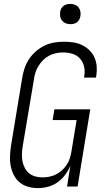

<svg xmlns="http://www.w3.org/2000/svg" viewBox="-20 -957 540 985"><path d="M175 8Q148 8 123.5 1Q99 -6 80 -22Q61 -38 50 -60.5Q39 -83 34.5 -108Q30 -133 31.5 -159.5Q33 -186 37 -213L94 -558Q98 -582 106 -606.5Q114 -631 128.5 -653Q143 -675 163.5 -693Q184 -711 207.5 -722.5Q231 -734 256.5 -738.5Q282 -743 307 -743Q332 -743 356 -739.5Q380 -736 400.5 -726Q421 -716 438 -700Q455 -684 464.5 -662.5Q474 -641 476 -617Q478 -593 474 -568L472 -559H411L412 -566Q417 -591 411.5 -615Q406 -639 390.5 -656.5Q375 -674 351.5 -681Q328 -688 303 -688Q285 -688 266.5 -684Q248 -680 231 -671Q214 -662 200.5 -648Q187 -634 177 -618Q167 -602 161.5 -584Q156 -566 154 -549L96 -204Q93 -185 92.5 -166Q92 -147 95.5 -129Q99 -111 107.5 -95Q116 -79 129.5 -68Q143 -57 160.5 -52Q178 -47 198 -47Q215 -47 233 -50.5Q251 -54 267 -62Q283 -70 297 -82.5Q311 -95 321.5 -110.5Q332 -126 337.5 -143Q343 -160 346 -177L373 -341H250L259 -396H443L378 0H324L341 -107Q331 -83 314.5 -60.5Q298 -38 275.5 -22Q253 -6 226.5 1Q200 8 175 8ZM341 -833Q328 -833 317 -837.5Q306 -842 298.5 -851Q291 -860 289 -872.5Q287 -885 289 -898Q290 -906 295 -914.5Q300 -923 307.5 -928Q315 -933 323.5 -935Q332 -937 340 -937Q353 -937 364.5 -932.5Q376 -928 383 -919Q390 -910 392.5 -897.5Q395 -885 392 -872Q391 -864 386 -855.5Q381 -847 374 -842Q367 -837 358 -835Q349 -833 341 -833Z"/></svg>

Font: Iosevka Term Curly Light
Style: Italic
Weight: 300
Italic angle: -9°
Designer: Belleve Invis
Foundry: Belleve Invis
Version: Version 32.3.0